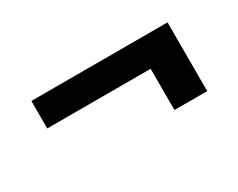

<svg xmlns="http://www.w3.org/2000/svg" viewBox="-44 -543 629 508"><g transform="rotate(-30 271.0 -289.0)"><path d="M479.5 -393.6V-183.6H379.4V-309.6H63.5V-393.6Z"/></g></svg>

Font: Inter Display Semi Bold
Style: Regular
Weight: 600
Designer: Rasmus Andersson
Foundry: rsms
Version: Version 4.000;git-37864ae